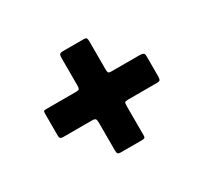

<svg xmlns="http://www.w3.org/2000/svg" viewBox="-94 -652 719 675"><g transform="rotate(-30 265.0 -315.0)"><path d="M337 -373H450Q460 -373 465 -370.5Q470 -368 470 -357V-277.5Q470 -266.5 467.8 -262.2Q465.5 -258 454 -258H339Q326.5 -258 324.2 -255Q322 -252 322 -239V-121.5Q322 -114 319 -112Q316 -110 308 -110H223Q213 -110 210.5 -113.5Q208 -117 208 -127.5V-237Q208 -250 205.2 -254Q202.5 -258 190 -258H75Q67 -258 63.5 -260.8Q60 -263.5 60 -272.5V-362Q60 -370.5 62.8 -371.8Q65.5 -373 73.5 -373H194Q203.5 -373 205.8 -376.8Q208 -380.5 208 -390V-500Q208 -512.5 211 -516.2Q214 -520 226 -520H307Q318 -520 320 -516Q322 -512 322 -500.5V-388Q322 -378.5 324.8 -375.8Q327.5 -373 337 -373Z"/></g></svg>

Font: Besley* Fatface
Style: Regular
Weight: 900
Designer: Owen Earl
Foundry: indestructible type*
Version: Version 3.000; ttfautohint (v1.8.3)